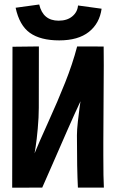

<svg xmlns="http://www.w3.org/2000/svg" viewBox="-20 -850 558 870"><path d="M245.6 -756.3Q284.2 -756.3 307.6 -775.9Q331.1 -795.4 333.5 -825.2L440.4 -810.5Q431.2 -743.7 382.6 -705.3Q334 -667 248.5 -667Q163.6 -667 115.7 -700.9Q67.9 -734.9 50.8 -814.9L157.7 -829.6Q174.8 -756.3 245.6 -756.3ZM329.6 -639.6 449.7 -639.2Q449.7 -626.5 450 -595.9Q450.2 -565.4 450.2 -551.3Q450.2 -495.1 449.2 -377.4Q448.2 -259.8 448.2 -204.6V-147Q448.2 -41.5 450.7 0H333Q328.6 -83.5 328.6 -237.3Q328.6 -260.7 332.8 -299.1Q336.9 -337.4 340.8 -364.3L344.7 -391.1Q319.3 -337.4 285.4 -260.3Q251.5 -183.1 217.3 -104.5Q183.1 -25.9 171.4 0L35.2 0.5L36.6 -638.2L156.2 -639.6L155.8 -361.8Q155.8 -319.3 151.1 -267.8Q146.5 -216.3 141.6 -185.5L136.7 -155.3Q154.8 -200.2 198.2 -295.9Q241.7 -391.6 275.1 -475.6Q308.6 -559.6 329.6 -639.6Z"/></svg>

Font: Fantasque Sans Mono
Style: Bold
Weight: 700
Monospace: yes
Designer: Jany Belluz
Version: Version 1.8.0 ; ttfautohint (v1.8.2)